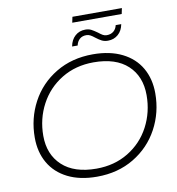

<svg xmlns="http://www.w3.org/2000/svg" viewBox="-99 -1031 1036 1124"><g transform="rotate(-10 419.0 -468.5)"><path d="M67 -283Q67 -397 118.5 -493.5Q170 -590 265.5 -647.5Q361 -705 486 -705Q587 -705 659.5 -669Q732 -633 769.5 -568Q807 -503 807 -417Q807 -303 755 -206.5Q703 -110 607.5 -52.5Q512 5 387 5Q286 5 214 -31Q142 -67 104.5 -132Q67 -197 67 -283ZM755 -415Q755 -527 684.5 -592.5Q614 -658 482 -658Q375 -658 292 -607.5Q209 -557 163.5 -471.5Q118 -386 118 -285Q118 -174 189 -108Q260 -42 392 -42Q499 -42 582 -92.5Q665 -143 710 -228.5Q755 -314 755 -415ZM518 -798Q503 -810 492 -816Q481 -822 468 -822Q444 -822 428.5 -808.5Q413 -795 408 -771H375Q382 -810 407 -832.5Q432 -855 468 -855Q488 -855 502.5 -847.5Q517 -840 538 -825Q553 -813 563.5 -807Q574 -801 587 -801Q611 -801 627 -814Q643 -827 648 -850H681Q674 -812 649 -790Q624 -768 588 -768Q567 -768 551.5 -776Q536 -784 518 -798ZM407 -942H701L694 -908H400Z"/></g></svg>

Font: Montserrat Alternates Light
Style: Italic
Weight: 300
Italic angle: -11.3°
Designer: Julieta Ulanovsky
Foundry: Julieta Ulanovsky
Version: Version 7.200